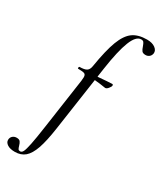

<svg xmlns="http://www.w3.org/2000/svg" viewBox="-354 -813 995 1176"><g transform="rotate(30 144.0 -225.5)"><path d="M-110 232Q-110 215 -98.5 204.5Q-87 194 -70 194Q-52 194 -45 203Q-38 212 -33 230Q-29 244 -25 250Q-21 256 -11 256Q1 256 8.5 240.5Q16 225 25 181.5Q34 138 47 47L98 -306Q100 -326 100 -332Q100 -350 89 -355Q78 -360 44 -360Q41 -360 41 -365Q41 -368 42.5 -371Q44 -374 45 -374Q80 -374 95 -383.5Q110 -393 114 -418Q134 -541 159 -606.5Q184 -672 221.5 -699Q259 -726 321 -726Q358 -726 379.5 -710Q401 -694 398 -672Q395 -656 384 -647.5Q373 -639 359 -639Q340 -639 332.5 -648.5Q325 -658 319 -677Q313 -694 307.5 -701.5Q302 -709 289 -709Q253 -709 226.5 -642Q200 -575 180 -439L113 21Q99 118 80 172.5Q61 227 33 251Q5 275 -38 275Q-72 275 -91 262.5Q-110 250 -110 232ZM133 -352 135 -376Q174 -376 234 -382L271 -384Q278 -384 278 -376Q278 -368 266.5 -354Q255 -340 245 -341Q240 -342 204.5 -347Q169 -352 133 -352Z"/></g></svg>

Font: Cormorant Garamond Medium
Style: Italic
Weight: 500
Italic angle: -10°
Designer: Christian Thalmann (Catharsis Fonts)
Foundry: Catharsis Fonts
Version: Version 4.000